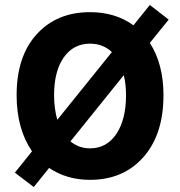

<svg xmlns="http://www.w3.org/2000/svg" viewBox="-20 -713 724 774"><path d="M343 12Q249 12 178 -36L116 41L40 -17L109 -103Q47 -194 47 -329Q47 -486 128 -575Q209 -664 343 -664Q445 -664 518 -611L584 -693L660 -634L584 -540Q639 -455 639 -329Q639 -171 558 -79.5Q477 12 343 12ZM198 -329Q198 -276 211 -230L431 -503Q395 -537 343 -537Q276 -537 237 -481.5Q198 -426 198 -329ZM343 -115Q410 -115 449 -173Q488 -231 488 -329Q488 -374 479 -410L264 -143Q298 -115 343 -115Z"/></svg>

Font: Toshiba Sans
Style: Bold
Weight: 700
Designer: Paul D. Hunt
Foundry: Toshiba Corporation
Version: Version 2.020;PS 2.0;hotconv 1.0.86;makeotf.lib2.5.63406